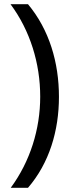

<svg xmlns="http://www.w3.org/2000/svg" viewBox="-20 -734 340 912"><path d="M260 -274C260 -437 214 -593 113 -714H30C123 -589 171 -433 171 -275C171 -120 123 33 31 158H113C214 41 260 -113 260 -274Z"/></svg>

Font: Noto Sans Psalter Pahlavi
Style: Regular
Weight: 400
Designer: Monotype Design Team
Foundry: Monotype Imaging Inc.
Version: Version 2.002